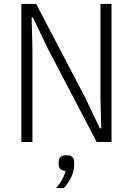

<svg xmlns="http://www.w3.org/2000/svg" viewBox="-20 -718 672 971"><path d="M221 -474 147 -629H140L144 -474V0H88V-698H163L411 -224L485 -69H492L488 -224V-698H544V0H469ZM316 67Q336 67 345.5 76Q355 85 355 100V115Q355 147 340 178.5Q325 210 303 233H263Q284 210 295.5 188Q307 166 312 146Q293 145 285 136.5Q277 128 277 114V100Q277 85 286.5 76Q296 67 316 67Z"/></svg>

Font: IBM Plex Sans Cond Light
Style: Regular
Weight: 300
Width: 3
Designer: Mike Abbink, Paul van der Laan, Pieter van Rosmalen
Foundry: Bold Monday
Version: Version 1.3